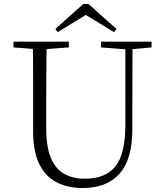

<svg xmlns="http://www.w3.org/2000/svg" viewBox="-20 -933 828 968"><path d="M426 -913 567 -787 555 -771 389 -872H436L271 -771L259 -787L400 -913ZM397 15Q322 15 265.5 -14Q209 -43 178 -106Q147 -169 147 -271V-387Q147 -472 147 -556Q147 -640 145 -723H215Q214 -641 213.5 -557Q213 -473 213 -387V-286Q213 -193 236.5 -137Q260 -81 304 -56.5Q348 -32 407 -32Q513 -32 562.5 -95Q612 -158 612 -303V-723H648L647 -278Q647 -130 583 -57.5Q519 15 397 15ZM48 -694V-723H327V-694L194 -684H175ZM489 -694V-723H744V-694L636 -684H618Z"/></svg>

Font: Noto Serif SC ExtraLight
Style: Regular
Weight: 200
Designer: Ryoko NISHIZUKA 西塚涼子 (kana & ideographs); Frank Grießhammer (Latin, Greek & Cyrillic); Wenlong ZHANG 张文龙 (bopomofo); San
Foundry: Adobe
Version: Version 2.002-H1;hotconv 1.1.0;makeotfexe 2.6.0